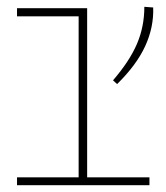

<svg xmlns="http://www.w3.org/2000/svg" viewBox="-20 -544 488 564"><path d="M30 0V-23H211V-496H30V-520H236V-23H419V0ZM404 -524 430 -522Q432 -464 406.5 -408.5Q381 -353 324 -297L312 -308Q361 -365 382.5 -415.5Q404 -466 404 -524Z"/></svg>

Font: Padyakke Expanded One
Style: Regular
Weight: 400
Designer: James Puckett
Foundry: Dunwich Type Founders
Version: Version 1.500; ttfautohint (v1.8.4.7-5d5b)